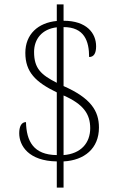

<svg xmlns="http://www.w3.org/2000/svg" viewBox="-20 -780 551 879"><path d="M240 -41V79H271V-41C366 -46 433 -100 433 -196C433 -272 396 -331 271 -386V-656C366 -656 388 -592 388 -519C409 -519 420 -535 420 -568C420 -628 377 -685 271 -685V-760H240V-684C154 -676 96 -623 96 -538C96 -450 143 -404 240 -357V-70C133 -71 101 -134 99 -221C77 -221 68 -199 68 -170C68 -112 112 -43 240 -41ZM240 -655V-401C169 -437 136 -466 136 -542C136 -601 172 -647 240 -655ZM271 -70V-343C362 -303 393 -258 393 -193C393 -125 350 -76 271 -70Z"/></svg>

Font: Noto Serif Bengali SemiCondensed ExtraLight
Style: Regular
Weight: 200
Width: 4
Designer: Juan Bruce, Universal Thirst, Indian Type Foundry and the Monotype Design Team.
Foundry: Monotype Imaging Inc.
Version: Version 2.003